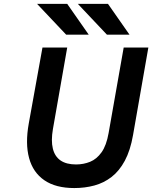

<svg xmlns="http://www.w3.org/2000/svg" viewBox="-20 -941 772 973"><path d="M356.7 12Q262.2 12 204.8 -27.5Q147.3 -66.9 127.4 -140.1Q107.5 -213.3 125.7 -314.7L195.2 -700H320.6L248.2 -287Q238 -228.1 247.8 -188.1Q257.5 -148.1 286.9 -127.8Q316.4 -107.6 365.2 -107.6Q403.2 -107.6 436.6 -121.1Q470 -134.6 494.6 -169.1Q519.3 -203.6 530.4 -266.8L606.8 -700H731.8L654.2 -256.6Q640.6 -178.6 612.6 -126.5Q584.6 -74.5 545.2 -44.1Q505.9 -13.8 458 -0.9Q410.1 12 356.7 12ZM315.2 -765.4 167.8 -921.4H320.6L429.6 -765.4ZM521.8 -765.4 374.4 -921.4H527.2L636.2 -765.4Z"/></svg>

Font: Overpass
Style: Italic
Weight: 400
Italic angle: -10°
Designer: Delve Withrington, Dave Bailey, Thomas Jockin
Foundry: Delve Fonts LLC
Version: Version 4.000